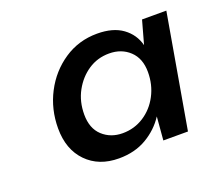

<svg xmlns="http://www.w3.org/2000/svg" viewBox="-73 -809 630 557"><g transform="rotate(-20 242.0 -531.0)"><path d="M209 -350Q147 -350 109.5 -388.5Q72 -427 72 -492Q72 -551 98 -601Q124 -651 169.5 -681.5Q215 -712 272 -712Q321 -712 350.5 -690.5Q380 -669 389 -634L409 -706H484L423 -355H347L353 -427Q331 -393 294.5 -371.5Q258 -350 209 -350ZM244 -415Q280 -415 309.5 -434Q339 -453 356 -485.5Q373 -518 373 -557Q373 -599 348 -622.5Q323 -646 285 -646Q249 -646 220.5 -627Q192 -608 174.5 -576Q157 -544 157 -504Q157 -461 182 -438Q207 -415 244 -415Z"/></g></svg>

Font: Ultramarine Medium
Style: Italic
Weight: 500
Italic angle: -10°
Designer: Colophon Foundry, Jonny Pinhorn
Foundry: Colophon Foundry
Version: Version 1.200; ttfautohint (v1.8.3)